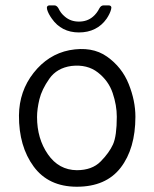

<svg xmlns="http://www.w3.org/2000/svg" viewBox="-20 -687 579 722"><path d="M268.7 15.2Q162.2 15 106.5 -60.9Q50.8 -136.8 51.3 -252.7Q52.2 -344.3 106.5 -413.2Q160.8 -482.2 240.8 -498.2Q326.2 -514 382.4 -474.1Q438.7 -434.2 463.9 -371.2Q489.2 -308.3 489.2 -247.7Q489 -128.2 433.8 -56.5Q378.5 15.2 268.7 15.2ZM268.7 -47Q326.3 -47 358.5 -79.8Q390.7 -112.5 404.9 -144Q419.2 -175.5 419.2 -248Q419.2 -291 403.7 -337.1Q388.2 -383.2 348.2 -414.4Q308.3 -445.7 248.7 -439Q194 -431.5 165.6 -391.1Q137.2 -350.7 128.2 -313.7Q119.3 -276.7 119.3 -247Q119.3 -165.5 160.2 -106.7Q201 -47.8 268.7 -47ZM276.8 -565Q243.8 -565 218.2 -578.2Q192.7 -591.3 175 -616.8Q161.7 -635.3 157.3 -650.8Q153 -666.8 167.5 -666.8H184.3Q193.3 -666.8 199.8 -655.8Q208.5 -636.8 224.3 -624.2Q245.8 -605.8 276.8 -605.8Q308 -605.8 329.5 -624.2Q344.3 -636.7 353.8 -655.8Q359.7 -666.8 370 -666.8H387Q402.7 -666.8 397.5 -650.8Q393.3 -635.2 381 -616.8Q363.2 -591.3 336.9 -578.2Q310.7 -565 276.8 -565Z"/></svg>

Font: Vivano Light
Style: Regular
Weight: 300
Designer: Joe Prince, Josias Burgherr
Version: Version 2.064;September 19, 2022;FontCreator 14.0.0.2877 64-